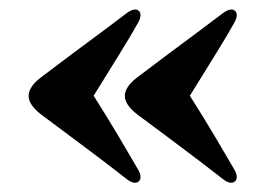

<svg xmlns="http://www.w3.org/2000/svg" viewBox="-20 -436 556 406"><path d="M40.5 -233Q40.5 -252 65.5 -271.5Q97 -295.5 132.2 -321.8Q167.5 -348 198.8 -371.2Q230 -394.5 249 -409Q265.5 -420.5 273.5 -413Q281.5 -405.5 272 -388Q257 -361 234 -324Q211 -287 178 -233.5Q206 -189.5 231.5 -146.5Q257 -103.5 272 -77.5Q281.5 -60.5 273.5 -52.5Q264.5 -45 249 -56.5Q232 -70 200.8 -93.8Q169.5 -117.5 133.2 -144.5Q97 -171.5 65.5 -195Q40.5 -215 40.5 -233ZM244 -233Q244 -252 269 -271.5Q300.5 -295.5 335.8 -321.8Q371 -348 402.2 -371.2Q433.5 -394.5 452.5 -409Q469 -420.5 477 -413Q485 -405.5 475.5 -388Q460.5 -361 437.5 -324Q414.5 -287 381.5 -233.5Q409.5 -189.5 435 -146.5Q460.5 -103.5 475.5 -77.5Q485 -60.5 477 -52.5Q468 -45 452.5 -56.5Q435.5 -70 404.2 -93.8Q373 -117.5 336.8 -144.5Q300.5 -171.5 269 -195Q244 -215 244 -233Z"/></svg>

Font: Fraunces 144pt S050
Style: Bold
Weight: 700
Version: Version 1.000; ttfautohint (v1.8.3)